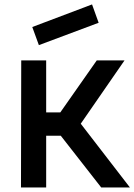

<svg xmlns="http://www.w3.org/2000/svg" viewBox="-20 -830 595 850"><path d="M152.1 -630.2 122.9 -710.4 387.5 -810.4 416.7 -729.2ZM184.4 -229.2H249L428.1 0H555.2L337.5 -282.3L531.2 -562.5H408.3L246.9 -332.3H184.4V-562.5H74L72.9 0H184.4Z"/></svg>

Font: Manrope Semibold
Style: Regular
Weight: 600
Width: 4
Designer: Michael Sharanda
Foundry: Michael Sharanda
Version: Version 2.000;PS 002.000;hotconv 1.0.88;makeotf.lib2.5.64775